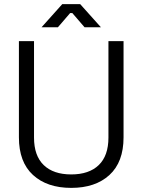

<svg xmlns="http://www.w3.org/2000/svg" viewBox="-20 -900 693 934"><path d="M145.5 -700V-230.8Q145.5 -142.5 192.6 -97Q239.8 -51.5 326.5 -51.5Q413.2 -51.5 460.4 -97Q507.5 -142.5 507.5 -230.8V-700H581V-231.8Q581 -111.5 512.5 -48.8Q444 14 326.5 14Q209 14 140.5 -48.8Q72 -111.5 72 -231.8V-700ZM331.8 -836.5H321.2L261.8 -767.5H182.2L283 -880H370L470.8 -767.5H391.2Z"/></svg>

Font: Space Grotesk Variable
Style: Regular
Weight: 400
Designer: Florian Karsten (Space Grotesk), Colophon Foundry (Space Mono)
Foundry: Florian Karsten
Version: Version 1.106